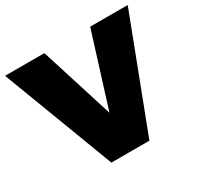

<svg xmlns="http://www.w3.org/2000/svg" viewBox="-156 -875 1075 1049"><g transform="rotate(-30 382.0 -350.5)"><path d="M-4.9 -701.2H243.2L388.2 -241.2L532.2 -701.2H769L501 0H261.2Z"/></g></svg>

Font: Trueno Black
Style: Regular
Weight: 900
Designer: Julieta Ulanovsky
Foundry: Julieta Ulanovsky
Version: Version 3.001b | FøM Fix